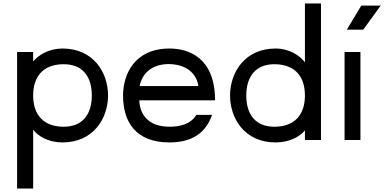

<svg xmlns="http://www.w3.org/2000/svg" viewBox="-20 -802 2201 1100"><path d="M78 278H170V-59C201 -18 262 14 338 14C516 14 599 -125 599 -255C599 -386 516 -524 338 -524C262 -524 201 -488 170 -450V-504H78ZM170 -255C170 -363 226 -431 338 -434C452 -437 506 -365 506 -255C506 -146 452 -73 338 -76C226 -79 170 -147 170 -255Z M951 14C1052 14 1152 -19 1195 -144H1105C1071 -88 1007 -76 951 -76C834 -76 781 -142 778 -227H1212C1212 -473 1060 -524 951 -524C750 -524 685 -375 685 -255C685 -103 758 14 951 14ZM780 -309C795 -385 854 -435 948 -435C1005 -435 1100 -412 1117 -309Z M1559 14C1635 14 1696 -17 1727 -55V0H1819V-782H1727V-445C1696 -486 1635 -524 1559 -524C1381 -524 1298 -385 1298 -255C1298 -124 1381 14 1559 14ZM1391 -255C1391 -364 1445 -437 1559 -434C1671 -431 1727 -363 1727 -255C1727 -147 1671 -79 1559 -76C1445 -73 1391 -145 1391 -255Z M1954 0H2045V-504H1954ZM1967 -632H2061L2161 -770H2050Z"/></svg>

Font: Hibana 45 SubMedium
Style: Regular
Weight: 500
Width: 6
Designer: pygmalion
Foundry: ybstudio
Version: Version 2021.007;FEAKit 1.0